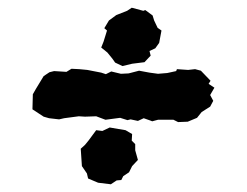

<svg xmlns="http://www.w3.org/2000/svg" viewBox="-20 -498 640 497"><path d="M297 -327 278 -336 271 -346 258 -362 242 -375 248 -390 257 -419 250 -425 262 -445 281 -459 309 -470 321 -478 351 -470 356 -472 375 -458 379 -445 388 -426 398 -419 392 -387 382 -373 367 -366 370 -354 354 -337 322 -333ZM318 -189 310 -187 291 -193 253 -188 229 -197 200 -196 184 -197 146 -192 133 -189 107 -192 93 -196 64 -215 65 -254 73 -268 93 -301 108 -311 120 -314 152 -312 165 -320 185 -319 206 -317 242 -310 254 -306 268 -313 293 -307 313 -308 340 -315 367 -310 389 -307 413 -309 436 -314 438 -319 467 -317 485 -319 500 -315 525 -289 520 -281 535 -271 524 -252 532 -237 524 -222 502 -208 490 -193 466 -183 441 -182 429 -188H389L374 -184L369 -186L352 -192L337 -185ZM267 -21 234 -25 208 -36 205 -49 192 -68 189 -113 200 -123 209 -134 229 -161 245 -159 264 -168 287 -164 305 -161 322 -151 321 -134 330 -125V-109L337 -84L322 -68L314 -52L299 -42L294 -32L282 -31Z"/></svg>

Font: Winky Rough Black
Style: Italic
Weight: 900
Italic angle: -8.97852°
Designer: Simon Atzbach
Foundry: typofactur
Version: Version 1.206; ttfautohint (v1.8.4.7-5d5b)